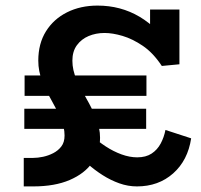

<svg xmlns="http://www.w3.org/2000/svg" viewBox="-20 -654 718 687"><path d="M65 13V-89H99Q115 -89 134 -93Q153 -97 170.5 -106Q188 -115 199.5 -130Q211 -145 211 -169Q211 -200 196.5 -232Q182 -264 163.5 -296.5Q145 -329 131 -364Q117 -399 117 -437Q117 -498 144.5 -542Q172 -586 220 -610Q268 -634 329 -634Q412 -634 479.5 -594Q547 -554 597 -476L517 -480V-620H622V-424L559 -418Q528 -465 491 -490Q454 -515 418.5 -525.5Q383 -536 354 -536Q323 -536 297 -525Q271 -514 255 -492Q239 -470 239 -437Q239 -403 254 -369.5Q269 -336 289 -301.5Q309 -267 323.5 -231.5Q338 -196 338 -161Q338 -112 310.5 -72.5Q283 -33 229.5 -10Q176 13 99 13ZM67 -193V-265H503V-193ZM470 13Q438 13 407 2Q376 -9 347 -27.5Q318 -46 294 -67.5Q270 -89 251 -112L264 -212Q283 -191 307 -169.5Q331 -148 358.5 -130Q386 -112 415 -101.5Q444 -91 471 -91Q502 -91 522.5 -104.5Q543 -118 555 -140.5Q567 -163 572 -189L664 -159Q652 -80 599.5 -33.5Q547 13 470 13ZM68 -311V-384H504V-311Z"/></svg>

Font: BioRhyme
Style: Bold
Weight: 700
Designer: Aoife Mooney
Foundry: Aoife Mooney Type
Version: Version 1.600;gftools[0.9.33]